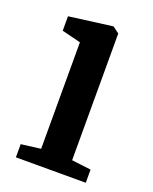

<svg xmlns="http://www.w3.org/2000/svg" viewBox="-112 -628 550 692"><g transform="rotate(20 162.5 -282.0)"><path d="M34 0V-50.5L109 -60V-468.5L36.5 -486.5V-542L200.5 -563.5H204L228 -545.5V-59.5L302 -50.5V0Z"/></g></svg>

Font: Merriweather 28pt SemiBold
Style: Regular
Weight: 600
Version: Version 2.100